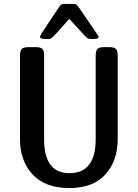

<svg xmlns="http://www.w3.org/2000/svg" viewBox="-20 -932 696 971"><path d="M81.1 -228V-648.9Q81.1 -675.8 90.6 -684.8Q100.1 -693.8 126 -693.8H159.2Q186 -693.8 194.6 -684.3Q203.1 -674.8 203.1 -649.9V-227.1Q203.1 -56.2 331.1 -56.2Q463.9 -56.2 463.9 -228V-649.9Q463.9 -675.8 472.9 -684.8Q481.9 -693.8 507.8 -693.8H530.8Q557.6 -693.8 566.4 -684.3Q575.2 -674.8 575.2 -649.9V-228Q575.2 -119.1 513.2 -50Q451.2 19 330.1 19Q209 19 145 -49.6Q81.1 -118.2 81.1 -228ZM182.1 -746.1Q182.1 -752 219.2 -807.1Q252.4 -856 277.8 -895Q281.7 -900.9 283 -902.3Q284.2 -903.8 287.6 -907Q291 -910.2 294.9 -911.1Q298.8 -912.1 306.2 -912.1H348.1Q360.4 -912.1 364.7 -909.7Q369.1 -907.2 377 -897Q478 -751 479 -746.1Q479 -734.9 455.1 -734.9H439.9Q426.8 -734.9 418.9 -741.5Q411.1 -748 372.1 -791Q348.1 -817.9 331.1 -835.9H330.1Q317.9 -821.8 305.4 -808.3Q293 -794.9 285.4 -786.4Q277.8 -777.8 270.5 -769.5Q263.2 -761.2 258.5 -756.6Q253.9 -752 250 -747.6Q246.1 -743.2 243.2 -741.7Q240.2 -740.2 237.5 -738Q234.9 -735.8 231.9 -735.4Q229 -734.9 227.1 -734.9Q225.1 -734.9 220.2 -734.9H208Q182.1 -734.9 182.1 -746.1Z"/></svg>

Font: CMU Sans Serif Demi Condensed
Style: DemiCondensed
Weight: 600
Width: 3
Version: Version 0.7.0